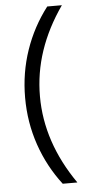

<svg xmlns="http://www.w3.org/2000/svg" viewBox="-59 -765 433 928"><g transform="rotate(-5 158.0 -301.0)"><path d="M62 -301Q62 -421 99.5 -530.5Q137 -640 207 -731H278Q206 -628 170 -521Q134 -414 134 -301Q134 -78 278 129H207Q137 38 99.5 -71.5Q62 -181 62 -301Z"/></g></svg>

Font: Wix Madefor Display
Style: Regular
Weight: 400
Designer: Dalton Maag Ltd
Foundry: Dalton Maag Ltd
Version: Version 3.100